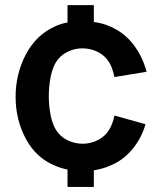

<svg xmlns="http://www.w3.org/2000/svg" viewBox="-20 -739 641 759"><path d="M432.3 -282.3 555.2 -247.9Q539.6 -192.7 502.6 -148.4Q465.6 -104.2 415.6 -84.4Q391.7 -72.9 351 -65.6V0H246.9V-68.8Q219.8 -74 196.9 -84.4Q122.9 -114.6 82.3 -190.1Q41.7 -265.6 41.7 -356.2Q41.7 -446.9 82.3 -524Q122.9 -601 196.9 -634.4Q220.8 -645.8 246.9 -650V-718.8H351V-652.1Q384.4 -647.9 415.6 -634.4Q470.8 -610.4 507.3 -563Q543.8 -515.6 559.4 -455.2L432.3 -434.4Q425 -470.8 411.5 -492.7Q394.8 -519.8 366.1 -533.9Q337.5 -547.9 305.2 -547.9Q274 -547.9 245.3 -533.3Q216.7 -518.8 201 -492.7Q187.5 -470.8 180.2 -434.9Q172.9 -399 172.9 -358.3Q172.9 -318.8 180.2 -283.3Q187.5 -247.9 201 -226Q217.7 -199 246.4 -184.9Q275 -170.8 307.3 -170.8Q338.5 -170.8 367.2 -185.4Q395.8 -200 411.5 -226Q426 -250 432.3 -282.3Z"/></svg>

Font: Vladivostok Bold
Style: Regular
Weight: 700
Width: 4
Designer: Michael Sharanda
Foundry: Michael Sharanda
Version: Version 1.005